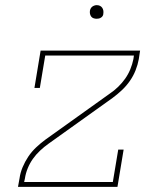

<svg xmlns="http://www.w3.org/2000/svg" viewBox="-20 -727 640 747"><path d="M50 0 56 -33Q59 -55 68 -76.5Q77 -98 90 -117.5Q103 -137 120.5 -153.5Q138 -170 157 -184L406 -362Q424 -374 439.5 -389Q455 -404 467 -421Q479 -438 487 -457.5Q495 -477 499 -497L501 -511H156L135 -385H114L138 -530H525L520 -497Q516 -475 507.5 -453.5Q499 -432 485.5 -412.5Q472 -393 454.5 -376.5Q437 -360 418 -346L169 -168Q152 -156 136 -141Q120 -126 108 -109Q96 -92 88 -72.5Q80 -53 77 -33L74 -19H419L440 -145H461L437 0ZM356 -654Q350 -654 344 -656Q338 -658 334.5 -663Q331 -668 330 -674Q329 -680 330 -686Q331 -691 333.5 -695Q336 -699 339.5 -701.5Q343 -704 347.5 -705.5Q352 -707 356 -707Q363 -707 368.5 -704.5Q374 -702 377.5 -697Q381 -692 382 -686Q383 -680 382 -674Q382 -669 379.5 -665Q377 -661 373 -658.5Q369 -656 365 -655Q361 -654 356 -654Z"/></svg>

Font: Iosevka Curly Slab ThExObl
Style: Regular
Weight: 100
Width: 7
Italic angle: -9°
Monospace: yes
Designer: Belleve Invis
Foundry: Belleve Invis
Version: Version 11.1.0; ttfautohint (v1.8.3)